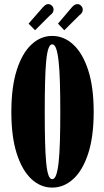

<svg xmlns="http://www.w3.org/2000/svg" viewBox="-20 -882 493 914"><path d="M228.5 11Q173 11 129 -30.2Q85 -71.5 59.5 -151.5Q34 -231.5 34 -349Q34 -467 59.5 -547.5Q85 -628 129 -669.5Q173 -711 228.5 -711Q284.5 -711 329.2 -669.5Q374 -628 400 -547.5Q426 -467 426 -349Q426 -231.5 400 -151.5Q374 -71.5 329.2 -30.2Q284.5 11 228.5 11ZM228.5 -29Q240 -29 247.2 -48.8Q254.5 -68.5 259 -108.5Q263.5 -148.5 265.2 -208.5Q267 -268.5 267 -349Q267 -429.5 265.2 -489.8Q263.5 -550 259 -590.2Q254.5 -630.5 247.2 -650.8Q240 -671 228.5 -671Q217.5 -671 210.5 -650.8Q203.5 -630.5 199.8 -590.2Q196 -550 194.5 -489.8Q193 -429.5 193 -349Q193 -268.5 194.5 -208.5Q196 -148.5 199.8 -108.5Q203.5 -68.5 210.5 -48.8Q217.5 -29 228.5 -29ZM147 -738 116 -769.5 183 -846Q190 -854 196.2 -858.2Q202.5 -862.5 209 -862.5Q219.5 -862.5 227.2 -854.8Q235 -847 235 -836Q235 -821 218.5 -809.5ZM286 -738 256 -769.5 321 -846Q328 -854.5 334.8 -858.5Q341.5 -862.5 348 -862.5Q358.5 -862.5 366.2 -854.5Q374 -846.5 374 -836Q374 -820.5 358 -809.5Z"/></svg>

Font: Imbue Thin 10pt Black
Style: Regular
Weight: 900
Version: Version 1.102